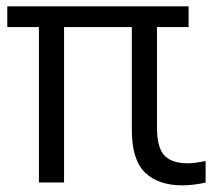

<svg xmlns="http://www.w3.org/2000/svg" viewBox="-20 -562 661 592"><path d="M100 0.5V-478.5H2.5V-542.5H561.5V-478.5H464V-169.5Q464 -106.5 487 -82.5Q510 -58.5 558.5 -58.5Q571 -58.5 585 -60.5Q599 -62.5 614 -65.5V1Q598.5 4.5 579.2 7Q560 9.5 542 9.5Q469 9.5 428 -29.2Q387 -68 386.5 -158V-478.5H177.5V0.5Z"/></svg>

Font: Encode Sans SmCnd
Style: Regular
Weight: 400
Width: 4
Designer: Multiple Designers
Foundry: Impallari Type
Version: Version 3.002; ttfautohint (v1.8.3) -l 8 -r 50 -G 200 -x 14 